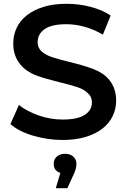

<svg xmlns="http://www.w3.org/2000/svg" viewBox="-20 -730 669 1015"><path d="M35 -74 80 -175Q101 -158 128 -144Q155 -130 185 -119.5Q215 -109 247 -103.5Q279 -98 311 -98Q389 -98 427.5 -122.5Q466 -147 466 -189Q466 -219 444 -238Q423 -258 390 -269Q357 -280 300 -294Q260 -304 227.5 -313Q195 -322 170 -332Q146 -341 124 -356Q102 -371 85.5 -391.5Q69 -412 59.5 -439Q50 -466 50 -501Q50 -544 68 -582.5Q86 -621 121.5 -649Q157 -677 209.5 -693.5Q262 -710 332 -710Q396 -710 458 -694Q520 -678 565 -648L524 -547Q478 -574 428.5 -588Q379 -602 331 -602Q253 -602 216 -576Q179 -550 179 -507Q179 -477 200 -458Q222 -439 255 -428Q288 -417 345 -403Q421 -385 473 -365Q498 -356 520 -341.5Q542 -327 558.5 -306.5Q575 -286 584.5 -259Q594 -232 594 -198Q594 -155 576 -117Q558 -79 522.5 -51Q487 -23 434 -6.5Q381 10 311 10Q232 10 154 -13Q80 -35 35 -74ZM384 136Q384 164 368 195L336 265H275L299 184Q264 173 264 136Q264 112 280.5 97.5Q297 83 324 83Q351 83 367.5 98Q384 113 384 136Z"/></svg>

Font: CMG Sans SemiBold
Style: Regular
Weight: 600
Designer: Julieta Ulanovsky
Foundry: Julieta Ulanovsky
Version: Version 7.200